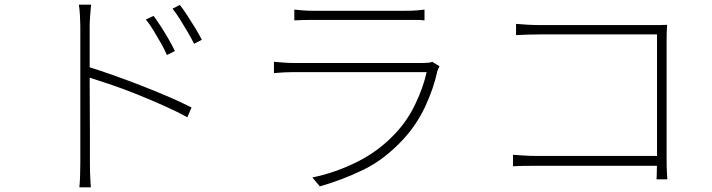

<svg xmlns="http://www.w3.org/2000/svg" viewBox="-20 -768 3040 820"><path d="M636 -700Q648 -684 665 -658Q682 -632 698.5 -603.5Q715 -575 727 -550L693 -533Q683 -556 667.5 -583.5Q652 -611 635.5 -638Q619 -665 603 -685ZM748 -747Q761 -731 778 -705Q795 -679 812.5 -650.5Q830 -622 842 -598L809 -581Q798 -603 782 -630.5Q766 -658 749 -685Q732 -712 717 -731ZM323 -70Q323 -80 323 -121Q323 -162 323 -221.5Q323 -281 323 -347.5Q323 -414 323 -477Q323 -540 323 -588Q323 -636 323 -657Q323 -674 321.5 -701Q320 -728 317 -748H369Q367 -729 365 -701Q363 -673 363 -657Q363 -609 363 -549Q363 -489 363 -425.5Q363 -362 363.5 -301.5Q364 -241 364 -191.5Q364 -142 364 -109.5Q364 -77 364 -70Q364 -54 364.5 -35Q365 -16 366 1Q367 18 368 32H319Q321 12 322 -16Q323 -44 323 -70ZM355 -483Q404 -468 462 -447.5Q520 -427 580.5 -403.5Q641 -380 697 -356Q753 -332 798 -309L780 -267Q737 -291 681 -316Q625 -341 565.5 -365Q506 -389 451 -407.5Q396 -426 355 -439Z M1237 -727Q1257 -725 1275 -723.5Q1293 -722 1315 -722Q1329 -722 1368.5 -722Q1408 -722 1459.5 -722Q1511 -722 1563 -722Q1615 -722 1657 -722Q1699 -722 1716 -722Q1740 -722 1758.5 -723.5Q1777 -725 1793 -727V-681Q1777 -683 1758 -683Q1739 -683 1715 -683Q1698 -683 1657.5 -683Q1617 -683 1565.5 -683Q1514 -683 1462 -683Q1410 -683 1370.5 -683Q1331 -683 1315 -683Q1294 -683 1275.5 -682.5Q1257 -682 1237 -681ZM1857 -485Q1855 -480 1852 -474.5Q1849 -469 1848 -465Q1832 -390 1796 -313Q1760 -236 1704 -175Q1623 -87 1532 -43Q1441 1 1346 28L1314 -10Q1415 -31 1508 -78Q1601 -125 1670 -200Q1720 -253 1754 -324Q1788 -395 1802 -460Q1792 -460 1757.5 -460Q1723 -460 1674.5 -460Q1626 -460 1569.5 -460Q1513 -460 1457 -460Q1401 -460 1353 -460Q1305 -460 1273 -460Q1241 -460 1233 -460Q1216 -460 1195 -459Q1174 -458 1150 -456V-504Q1174 -502 1194.5 -500.5Q1215 -499 1233 -499Q1240 -499 1271.5 -499Q1303 -499 1350.5 -499Q1398 -499 1452.5 -499Q1507 -499 1562.5 -499Q1618 -499 1665.5 -499Q1713 -499 1745 -499Q1777 -499 1785 -499Q1797 -499 1808 -500Q1819 -501 1826 -504Z M2184 -666Q2207 -664 2233 -662.5Q2259 -661 2282 -661H2765Q2781 -661 2796.5 -661Q2812 -661 2829 -662Q2828 -646 2827.5 -628.5Q2827 -611 2827 -597V-82Q2827 -54 2828.5 -29.5Q2830 -5 2830 -2H2784Q2784 -5 2785 -28.5Q2786 -52 2786 -78V-621H2283Q2258 -621 2228.5 -620Q2199 -619 2184 -618ZM2171 -107Q2185 -106 2213.5 -104Q2242 -102 2271 -102H2804V-60H2272Q2240 -60 2214 -59.5Q2188 -59 2171 -58Z"/></svg>

Font: Noto Sans JP ExtraLight
Style: Regular
Weight: 250
Designer: Ryoko NISHIZUKA  (kana, bopomofo & ideographs); Paul D. Hunt (Latin, Greek & Cyrillic); Sandoll Communications , Soo-you
Foundry: Adobe
Version: Version 2.004-H2;hotconv 1.0.118;makeotfexe 2.5.65603